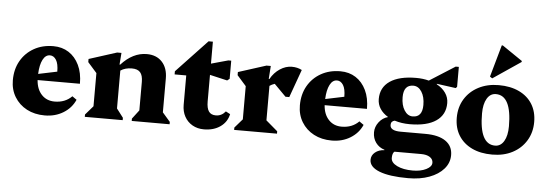

<svg xmlns="http://www.w3.org/2000/svg" viewBox="-61 -1016 4177 1464"><g transform="rotate(5 2028.0 -284.5)"><path d="M299 16Q221 16 161.5 -15.5Q102 -47 68 -103Q34 -159 34 -231Q34 -315 70.5 -379Q107 -443 171.5 -479.5Q236 -516 320 -516Q387 -516 437.5 -483.5Q488 -451 517 -391Q546 -331 546 -248H222Q227 -178 265.5 -137Q304 -96 365 -96Q446 -96 497 -148L531 -124Q503 -60 441 -22Q379 16 299 16ZM300 -444Q266 -444 245.5 -404.5Q225 -365 222 -295L366 -325Q366 -385 347.5 -414.5Q329 -444 300 -444Z M605 0V-18L664 -86V-340L595 -418V-442L808 -510H841L834 -420H839Q928 -518 1035 -518Q1109 -518 1152 -471.5Q1195 -425 1195 -345V-86L1254 -18V0H964V-18L1015 -85V-303Q1015 -353 995 -376Q975 -399 931 -399Q880 -399 844 -375V-85L895 -18V0Z M1517 16Q1468 16 1429.5 -6Q1391 -28 1369.5 -67Q1348 -106 1348 -157V-382H1259V-406L1495 -656H1528V-488L1658 -524H1680V-385L1662 -371L1528 -402V-199Q1528 -147 1545 -122.5Q1562 -98 1599 -98Q1643 -98 1673 -135L1707 -117Q1694 -56 1643 -20Q1592 16 1517 16Z M1748 0V-18L1807 -86V-340L1738 -418V-442L1951 -510H1984L1977 -410H1982Q2010 -460 2054 -489Q2098 -518 2145 -518Q2188 -518 2222 -500L2145 -286H2116L2026 -377Q2004 -370 1987 -358V-94L2076 -18V0Z M2496 16Q2418 16 2358.5 -15.5Q2299 -47 2265 -103Q2231 -159 2231 -231Q2231 -315 2267.5 -379Q2304 -443 2368.5 -479.5Q2433 -516 2517 -516Q2584 -516 2634.5 -483.5Q2685 -451 2714 -391Q2743 -331 2743 -248H2419Q2424 -178 2462.5 -137Q2501 -96 2562 -96Q2643 -96 2694 -148L2728 -124Q2700 -60 2638 -22Q2576 16 2496 16ZM2497 -444Q2463 -444 2442.5 -404.5Q2422 -365 2419 -295L2563 -325Q2563 -385 2544.5 -414.5Q2526 -444 2497 -444Z M3078 -160Q3014 -160 2962 -177Q2933 -171 2933 -142Q2933 -97 3015 -97H3203Q3304 -97 3358.5 -59.5Q3413 -22 3413 48Q3413 107 3373 153Q3333 199 3263 225Q3193 251 3101 251Q2958 251 2881 221Q2804 191 2804 136Q2804 102 2832 79Q2860 56 2903 54V51Q2861 38 2836.5 4.5Q2812 -29 2812 -75Q2812 -117 2839.5 -153Q2867 -189 2909 -200Q2870 -223 2848 -256.5Q2826 -290 2826 -331Q2826 -420 2896.5 -468Q2967 -516 3097 -516Q3149 -516 3194 -504L3389 -628H3413V-475L3403 -465L3257 -485V-481Q3300 -458 3324.5 -423Q3349 -388 3349 -345Q3349 -256 3279 -208Q3209 -160 3078 -160ZM3095 -221Q3169 -221 3169 -315Q3169 -377 3144 -416Q3119 -455 3080 -455Q3006 -455 3006 -361Q3006 -300 3031 -260.5Q3056 -221 3095 -221ZM2964 108Q2964 144 3011 167Q3058 190 3131 190Q3192 190 3234 169Q3276 148 3276 118Q3276 91 3251.5 75Q3227 59 3184 59H2980Q2964 72 2964 108Z M3724 16Q3634 16 3568.5 -15.5Q3503 -47 3467 -104.5Q3431 -162 3431 -241Q3431 -322 3469 -384Q3507 -446 3574.5 -481Q3642 -516 3729 -516Q3819 -516 3885 -484.5Q3951 -453 3986.5 -395.5Q4022 -338 4022 -259Q4022 -179 3984 -116.5Q3946 -54 3879 -19Q3812 16 3724 16ZM3740 -54Q3783 -54 3808 -96Q3833 -138 3833 -210Q3833 -446 3713 -446Q3670 -446 3645 -404Q3620 -362 3620 -290Q3620 -54 3740 -54ZM3674 -563 3656 -575 3725 -820H3733L3887 -715V-707Z"/></g></svg>

Font: Platypi ExtraBold
Style: Regular
Weight: 800
Designer: David Sargent
Foundry: Bolt Cutter Type
Version: Version 1.200; ttfautohint (v1.8.4.7-5d5b)